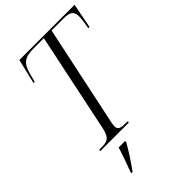

<svg xmlns="http://www.w3.org/2000/svg" viewBox="-274 -810 1127 1127"><g transform="rotate(-45 289.5 -246.5)"><path d="M78 0H315L317 -10H303C262 -10 240 -15 240 -43C240 -54 242 -67 246 -84L377 -703H477C530 -703 550 -689 550 -645C550 -626 546 -601 539 -560H549L579 -714H121L84 -560H94L107 -610C126 -685 156 -703 230 -703H313L183 -82C169 -17 146 -10 95 -10H80ZM117 213 116 221H126C155 181 201 112 223 71L224 61H170C155 110 135 165 117 213Z"/></g></svg>

Font: Noto Serif Display Condensed Light
Style: Italic
Weight: 300
Width: 3
Italic angle: -12°
Designer: Monotype Design Team
Foundry: Monotype Imaging Inc.
Version: Version 2.009